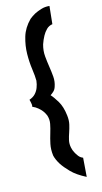

<svg xmlns="http://www.w3.org/2000/svg" viewBox="-125 -730 471 886"><g transform="rotate(-15 110.5 -287.5)"><path d="M202.1 -605.5Q185.5 -603.5 173.3 -591.3Q161.1 -579.1 153.3 -564.5Q143.6 -546.9 136.7 -526.4Q128.9 -498 131.3 -471.2Q133.8 -444.3 137.7 -419.4Q141.6 -394.5 143.6 -370.6Q145.5 -346.7 137.7 -324.2Q133.8 -311.5 125.5 -303.7Q117.2 -295.9 109.4 -291Q122.1 -277.3 138.2 -250.5Q154.3 -223.6 159.2 -180.7Q162.1 -157.2 157.7 -138.2Q153.3 -119.1 147.5 -102.5Q141.6 -85.9 137.7 -68.8Q133.8 -51.8 137.7 -33.2Q140.6 -19.5 146.5 -8.8Q151.4 1 159.2 11.2Q167 21.5 179.7 26.4L172.9 116.2Q128.9 93.8 105 69.3Q81.1 44.9 68.4 25.4Q53.7 2 48.8 -18.6Q44.9 -48.8 50.3 -74.2Q55.7 -99.6 62.5 -121.6Q69.3 -143.6 73.2 -164.1Q77.1 -184.6 70.3 -205.1Q65.4 -216.8 57.6 -227.5Q50.8 -236.3 40 -245.6Q29.3 -254.9 13.7 -261.7Q15.6 -267.6 14.6 -273.4Q13.7 -279.3 12.7 -284.2Q10.7 -290 9.8 -295.9Q29.3 -302.7 40 -314.9Q50.8 -327.1 55.7 -340.8Q61.5 -355.5 63.5 -373Q63.5 -394.5 58.6 -429.2Q53.7 -463.9 54.2 -502.9Q54.7 -542 66.4 -582Q78.1 -622.1 111.3 -655.3Q123 -665 138.7 -673.8Q152.3 -680.7 170.4 -686.5Q188.5 -692.4 210.9 -690.4L202.1 -605.5Z"/></g></svg>

Font: BKP Parklife Display
Style: Regular
Weight: 400
Designer: Font Diner, Inc.; LA MECHKY PLUS GmbH
Foundry: Font Diner, Inc.; LA MECHKY PLUS GmbH
Version: Version 1.007